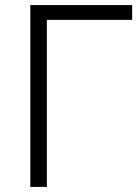

<svg xmlns="http://www.w3.org/2000/svg" viewBox="-20 -734 551 754"><path d="M99 -714H499V-656H164V0H99Z"/></svg>

Font: OpenSansMMV
Style: Light
Weight: 300
Foundry: Ascender Corporation
Version: Version 4.001